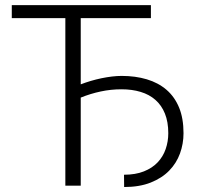

<svg xmlns="http://www.w3.org/2000/svg" viewBox="-20 -731 784 756"><path d="M574.2 -659.7H297.9V-398.9Q316.9 -406.2 337.6 -412.4Q358.4 -418.5 379.4 -422.9Q400.4 -427.2 420.9 -429.7Q441.4 -432.1 459 -432.1Q513.2 -432.1 558.1 -418.7Q603 -405.3 635.3 -377.7Q667.5 -350.1 685.1 -307.6Q702.6 -265.1 702.6 -206.5Q702.6 -165 688.7 -126.7Q674.8 -88.4 646.2 -59.1Q617.7 -29.8 573.5 -12.2Q529.3 5.4 468.8 5.4L468.3 -43Q513.7 -43 546.6 -56.2Q579.6 -69.3 600.8 -91.8Q622.1 -114.3 632.3 -144Q642.6 -173.8 642.6 -206.5Q642.6 -251 629.4 -283.7Q616.2 -316.4 592 -337.6Q567.9 -358.9 533.9 -369.1Q500 -379.4 458.5 -379.4Q416.5 -379.4 376.5 -370.8Q336.4 -362.3 297.9 -346.7V0H237.3V-659.7H26.4V-710.9H574.2Z"/></svg>

Font: Melbourne
Style: Light
Weight: 300
Designer: Google
Version: Version 2.000980; 2014